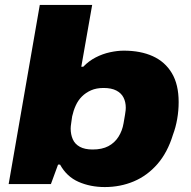

<svg xmlns="http://www.w3.org/2000/svg" viewBox="-20 -745 771 777"><path d="M404 12Q346 12 298 -9Q250 -30 223 -79H215L186 0H15L141 -725H353L309 -475H317Q339 -498 367 -512.5Q395 -527 425 -533.5Q455 -540 481 -540Q549 -540 598.5 -517.5Q648 -495 675.5 -449Q703 -403 703 -332Q703 -297 697 -263Q691 -229 680 -200Q658 -128 617 -81Q576 -34 521.5 -11Q467 12 404 12ZM355 -140Q393 -140 418.5 -153.5Q444 -167 459.5 -191.5Q475 -216 480 -246Q484 -269 486 -281Q488 -293 488.5 -299Q489 -305 489 -309Q489 -332 480 -350Q471 -368 451 -378.5Q431 -389 399 -389Q370 -389 348.5 -379.5Q327 -370 311.5 -354.5Q296 -339 286.5 -318Q277 -297 272 -274Q270 -259 268.5 -249.5Q267 -240 266.5 -234.5Q266 -229 266 -225Q266 -201 274.5 -181.5Q283 -162 303 -151Q323 -140 355 -140Z"/></svg>

Font: Archivo SemiExpanded Black
Style: Italic
Weight: 900
Width: 6
Italic angle: -10°
Designer: Hector Gatti
Foundry: Omnibus-Type
Version: Version 2.001